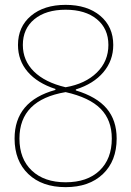

<svg xmlns="http://www.w3.org/2000/svg" viewBox="-20 -760 540 790"><path d="M250 10Q153 10 96.5 -44Q40 -98 40 -190Q40 -344 208 -390V-394Q134 -418 94 -464.5Q54 -511 54 -575Q54 -650 107.5 -695Q161 -740 250 -740Q339 -740 392.5 -695Q446 -650 446 -575Q446 -511 405.5 -463Q365 -415 292 -392V-388Q378 -362 419 -313.5Q460 -265 460 -190Q460 -98 403.5 -44Q347 10 250 10ZM250 -10Q339 -10 389.5 -58Q440 -106 440 -190Q440 -266 394 -312.5Q348 -359 250 -381Q60 -349 60 -190Q60 -106 111 -58Q162 -10 250 -10ZM250 -401Q331 -415 378.5 -461.5Q426 -508 426 -575Q426 -642 378.5 -681Q331 -720 250 -720Q169 -720 121.5 -681Q74 -642 74 -575Q74 -511 119.5 -466Q165 -421 250 -401Z"/></svg>

Font: M PLUS Code Latin Thin
Style: Regular
Weight: 250
Designer: Coji Morishita
Foundry: UNDERFOREST DESIGN
Version: Version 1.002; ttfautohint (v1.8.3)